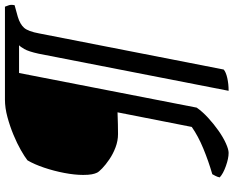

<svg xmlns="http://www.w3.org/2000/svg" viewBox="-104 -640 944 776"><g transform="rotate(-90 368.0 -252.0)"><path d="M138 200Q116 200 85 189Q54 178 39 164Q41 154 45.5 146Q50 138 52 134Q104 119 155 98Q206 77 243 51L302 -249Q277 -248 254 -247.5Q231 -247 214 -247Q187 -247 160.5 -257Q134 -267 112 -282Q90 -297 75.5 -311Q61 -325 58 -332Q54 -340 51.5 -353Q49 -366 49 -388Q49 -422 57 -464Q65 -506 78.5 -546Q92 -586 108 -613Q122 -624 149 -639.5Q176 -655 211 -669.5Q246 -684 283 -694Q320 -704 353 -704H729Q731 -698 734.5 -689Q738 -680 735 -665L688 -652Q658 -643 643.5 -626.5Q629 -610 621 -566L475 180Q465 189 441 194.5Q417 200 389 200L539 -568Q548 -609 558 -626Q568 -643 573 -647H461L321 71Q305 94 280 117Q255 140 228 159Q201 178 176.5 189Q152 200 138 200Z"/></g></svg>

Font: Texturina 12pt SemiBold
Style: Italic
Weight: 600
Italic angle: -11°
Version: Version 1.002